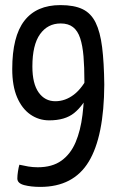

<svg xmlns="http://www.w3.org/2000/svg" viewBox="-20 -629 458 753"><path d="M138 104Q102 104 75 97Q48 90 48 71Q48 59 50.5 43Q53 27 56 17Q73 21 91 24Q109 27 128 27Q185 27 221 1Q257 -25 276.5 -71Q296 -117 303.5 -178.5Q311 -240 311 -310Q311 -366 307.5 -408Q304 -450 294.5 -479Q285 -508 266.5 -522.5Q248 -537 218 -537Q167 -537 137 -495Q107 -453 107 -368Q107 -301 131.5 -266.5Q156 -232 197 -232Q236 -232 270 -258Q304 -284 331 -340V-267Q306 -214 270.5 -185.5Q235 -157 173 -157Q132 -157 99 -180Q66 -203 47 -247.5Q28 -292 28 -358Q28 -486 75.5 -547.5Q123 -609 217 -609Q271 -609 304 -593Q337 -577 355 -540.5Q373 -504 380.5 -444Q388 -384 389 -297Q388 -94 328 5Q268 104 138 104Z"/></svg>

Font: Yanone Kaffeesatz ExtraLight
Style: Regular
Weight: 400
Version: Version 2.003